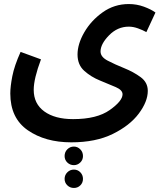

<svg xmlns="http://www.w3.org/2000/svg" viewBox="-20 -663 809 951"><path d="M31 -200Q31 -78 117.5 -18Q204 42 333 42Q454 42 538.5 0.5Q623 -41 667.5 -100.5Q712 -160 712 -213Q712 -255 676.5 -281Q641 -307 595 -325.5Q549 -344 513.5 -362.5Q478 -381 478 -408Q478 -445 520 -488Q562 -531 618 -531Q640 -531 663.5 -522.5Q687 -514 705 -504L750 -601Q728 -617 692.5 -630Q657 -643 618 -643Q546 -643 488.5 -602Q431 -561 397.5 -503Q364 -445 364 -393Q364 -342 397.5 -312Q431 -282 475.5 -264Q520 -246 553.5 -231.5Q587 -217 587 -196Q587 -163 523.5 -118Q460 -73 342 -73Q252 -73 199.5 -111Q147 -149 147 -218Q147 -273 183 -369L82 -406Q51 -337 41 -285.5Q31 -234 31 -200ZM346 155Q364 155 377.5 142Q391 129 391 110Q391 90 377.5 76.5Q364 63 346 63Q327 63 313.5 76.5Q300 90 300 110Q300 129 313.5 142Q327 155 346 155ZM346 268Q365 268 378 255Q391 242 391 223Q391 204 378 190.5Q365 177 346 177Q327 177 313.5 190.5Q300 204 300 223Q300 242 313.5 255Q327 268 346 268Z"/></svg>

Font: Noto Sans Arabic UI SemiCondensed Semi
Style: Regular
Weight: 600
Width: 4
Designer: Nadine Chahine - Monotype Design Team
Foundry: Monotype Imaging Inc.
Version: Version 1.900